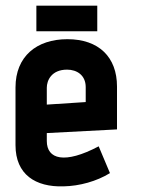

<svg xmlns="http://www.w3.org/2000/svg" viewBox="-20 -649 577 681"><path d="M395 -190V-342C395 -447 330 -510 219 -510C110 -510 35 -449 35 -339V-134C35 -30 106 15 205 12C262 11 323 -6 370 -35L330 -130C209 -66 146 -84 146 -149V-177ZM284 -287 146 -278V-338C146 -363 162 -402 218 -402C253 -402 284 -382 284 -340ZM325 -538V-629H109V-538Z"/></svg>

Font: Advent Pro
Style: Bold
Weight: 700
Designer: Andreas Kalpakidis
Foundry: Andreas Kalpakidis
Version: Version 2.002 2008